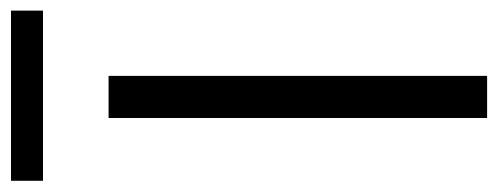

<svg xmlns="http://www.w3.org/2000/svg" viewBox="-330 -610 910 351"><g transform="rotate(-90 125.5 -435.0)"><path d="M84.8 0V-692H161.8V0ZM-30 -811.9V-870.4H281.1V-811.9Z"/></g></svg>

Font: Titillium Web
Style: Bold
Weight: 700
Designer: Mohamed Gaber, Accademia di Belle Arti di Urbino
Foundry: Kief Type Foundry, Accademia di Belle Arti di Urbino
Version: Version 3.000